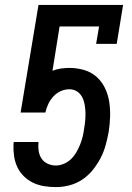

<svg xmlns="http://www.w3.org/2000/svg" viewBox="-20 -755 540 783"><path d="M208 8Q183 8 159 4Q135 0 114.5 -10Q94 -20 77.5 -36Q61 -52 51 -73Q41 -94 37.5 -118Q34 -142 35 -166L36 -176H137Q135 -158 137.5 -140.5Q140 -123 149 -109Q158 -95 174 -87.5Q190 -80 208 -80Q224 -80 240.5 -87Q257 -94 269.5 -106Q282 -118 291 -133.5Q300 -149 306.5 -165Q313 -181 317 -197.5Q321 -214 323 -230Q326 -247 327.5 -263.5Q329 -280 328.5 -297Q328 -314 325 -330Q322 -346 314.5 -360Q307 -374 293.5 -382.5Q280 -391 263 -391Q245 -391 228 -383.5Q211 -376 198 -362Q185 -348 177 -331Q169 -314 165 -296H64L137 -735H482L456 -576H372L384 -647H223L194 -466Q210 -473 228 -475.5Q246 -478 263 -478Q294 -478 323 -469.5Q352 -461 373.5 -442Q395 -423 408 -396Q421 -369 425.5 -339.5Q430 -310 429 -278.5Q428 -247 423 -216Q418 -189 410.5 -162Q403 -135 390 -110Q377 -85 358 -61.5Q339 -38 314.5 -22Q290 -6 262.5 1Q235 8 208 8Z"/></svg>

Font: Iosevka Curly Slab SmBdObl
Style: Regular
Weight: 600
Italic angle: -9°
Monospace: yes
Designer: Belleve Invis
Foundry: Belleve Invis
Version: Version 11.0.0; ttfautohint (v1.8.3)